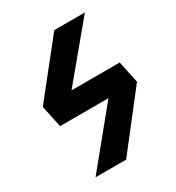

<svg xmlns="http://www.w3.org/2000/svg" viewBox="-168 -795 822 897"><g transform="rotate(-30 243.5 -346.0)"><path d="M475 -290 249 0H84L321 -290H60L35 -408L261 -692H426L190 -408H450Z"/></g></svg>

Font: Fira Sans SemiBold
Style: Italic
Weight: 600
Italic angle: -8°
Designer: bBox Type GmbH & Carrois Corporate GbR & Edenspiekermann AG
Foundry: bBox Type GmbH & Carrois Corporate GbR & Edenspiekermann AG
Version: Version 4.301